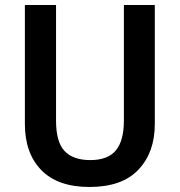

<svg xmlns="http://www.w3.org/2000/svg" viewBox="-20 -734 716 764"><path d="M596 -240Q596 -128 531 -59Q466 10 336 10Q210 10 144.5 -57Q79 -124 79 -241V-714H203V-254Q203 -169 237 -133Q271 -97 339 -97Q409 -97 441 -135.5Q473 -174 473 -255V-714H596Z"/></svg>

Font: Noto Sans Tamil SemiCondensed SemiBold
Style: Regular
Weight: 600
Width: 4
Designer: Jelle Bosma - Monotype Design Team
Foundry: Monotype Imaging Inc.
Version: Version 2.004; ttfautohint (v1.8.4.7-5d5b)